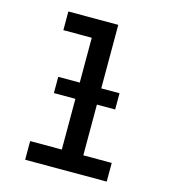

<svg xmlns="http://www.w3.org/2000/svg" viewBox="-109 -825 819 914"><g transform="rotate(15 300.0 -367.5)"><path d="M99 0V-92H255V-643H115V-735H361V-92H501V0ZM451 -342H149V-422H451Z"/></g></svg>

Font: Iosevka Curly SmBdEx
Style: Regular
Weight: 600
Width: 7
Monospace: yes
Designer: Belleve Invis
Foundry: Belleve Invis
Version: Version 11.1.0; ttfautohint (v1.8.3)